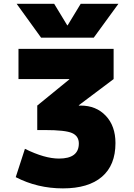

<svg xmlns="http://www.w3.org/2000/svg" viewBox="-20 -990 711 1019"><path d="M63.5 -49.8 112.3 -200.2Q216.8 -148.4 293 -148.4Q398.4 -148.4 398.4 -228.5Q398.4 -267.6 362.8 -283.7Q327.1 -299.8 217.8 -299.8H177.7V-429.7L347.7 -568.4V-570.3H78.1V-730.5H583V-570.3L398.4 -431.6V-429.7H408.2Q490.2 -429.7 541.5 -375.5Q592.8 -321.3 592.8 -230.5Q592.8 -113.3 521 -51.8Q449.2 9.8 314 9.8Q178.7 9.8 63.5 -49.8ZM68.4 -969.7H267.6L336.9 -855.5H338.9L408.2 -969.7H608.4L477.5 -790H198.2Z"/></svg>

Font: GenEi M Gothic v2 Black
Style: Regular
Weight: 900
Version: Version 2.0